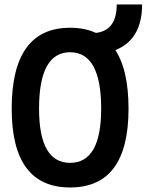

<svg xmlns="http://www.w3.org/2000/svg" viewBox="-20 -827 654 857"><path d="M293 9.8Q32.2 9.8 32.2 -341.8Q32.2 -703.1 293 -703.1Q553.7 -703.1 553.7 -341.8Q553.7 9.8 293 9.8ZM293 -100.1Q431.6 -100.1 431.6 -341.8Q431.6 -593.8 293 -593.8Q154.3 -593.8 154.3 -341.8Q154.3 -100.1 293 -100.1ZM410.6 -583.5 386.2 -676.3 415.5 -681.2Q501 -695.3 501 -807.1H614.3Q614.3 -617.7 439.9 -588.4Z"/></svg>

Font: Caskaydia Cove SemiBold
Style: Regular
Weight: 600
Monospace: yes
Designer: Aaron Bell
Foundry: Saja Typeworks
Version: Version 4.300; ttfautohint (v1.8.3)